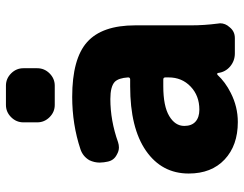

<svg xmlns="http://www.w3.org/2000/svg" viewBox="-106 -710 806 634"><g transform="rotate(-90 297.0 -393.0)"><path d="M198.2 -187.5Q198.2 -163.1 212.4 -150.4Q226.6 -137.7 252 -137.7Q297.9 -137.7 328.1 -166.5Q358.4 -195.3 358.4 -239.3V-250Q358.4 -256.8 351.6 -256.8H329.1Q263.7 -256.8 231 -237.3Q198.2 -217.8 198.2 -187.5ZM267.6 -615.2Q244.1 -615.2 227.1 -632.3Q210 -649.4 210 -672.9V-718.8Q210 -742.2 227.1 -759.3Q244.1 -776.4 267.6 -776.4H331.1Q354.5 -776.4 371.6 -759.3Q388.7 -742.2 388.7 -718.8V-672.9Q388.7 -649.4 371.6 -632.3Q354.5 -615.2 331.1 -615.2ZM530.3 -349.6V-165Q530.3 -122.1 536.1 -77.1Q537.1 -73.2 537.1 -69.3Q537.1 -51.8 524.4 -38.1Q510.7 -20.5 488.3 -20.5H437.5Q413.1 -20.5 394.5 -36.1Q376 -51.8 373 -76.2Q373 -78.1 371.1 -78.6Q369.1 -79.1 367.2 -78.1Q342.8 -51.8 307.6 -34.2Q261.7 -10.7 210.9 -10.7Q133.8 -10.7 87.4 -54.2Q41 -97.7 41 -172.9Q41 -261.7 116.2 -314Q191.4 -366.2 329.1 -366.2H351.6Q358.4 -366.2 358.4 -373Q356.4 -404.3 343.8 -417Q328.1 -431.6 287.1 -431.6Q215.8 -431.6 144.5 -406.2Q135.7 -403.3 127 -403.3Q115.2 -403.3 103.5 -410.2Q84 -419.9 80.1 -441.4L78.1 -453.1Q77.1 -460 77.1 -466.8Q77.1 -484.4 85 -501Q97.7 -522.5 121.1 -530.3Q203.1 -557.6 293.9 -557.6Q419.9 -557.6 475.1 -508.3Q530.3 -459 530.3 -349.6Z"/></g></svg>

Font: Gen Jyuu Gothic Heavy
Style: Bold
Weight: 900
Designer: [Source Han Sans]
Ryoko NISHIZUKA  (kana & ideographs); Paul D. Hunt (Latin, Greek & Cyrillic); Wenlong ZHANG  (bopomofo
Version: Version 1.002.20150607